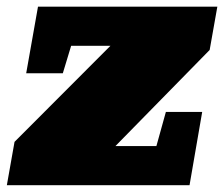

<svg xmlns="http://www.w3.org/2000/svg" viewBox="-25 -543 657 563"><path d="M-4.9 0 17.6 -127 298.8 -408.7H183.6L159.2 -328.1H51.8L86.4 -523.4H612.3L589.8 -396.5L313.5 -114.7H433.6L461.4 -214.8H567.9L530.8 0Z"/></svg>

Font: Bevan
Style: Italic
Weight: 400
Italic angle: -10°
Designer: Vernon Adams
Foundry: Vernon Adams
Version: Version 2.100; ttfautohint (v1.8.3)